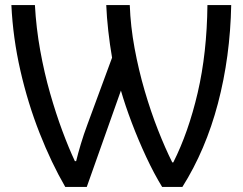

<svg xmlns="http://www.w3.org/2000/svg" viewBox="-20 -734 959 759"><path d="M238 5Q183 -90 136.5 -208Q90 -326 60.5 -455.5Q31 -585 25 -714H118Q123 -623 139 -534.5Q155 -446 178 -365.5Q201 -285 226.5 -216.5Q252 -148 276 -97H281Q288 -126 299.5 -164.5Q311 -203 326 -243L423 -506Q414 -558 408 -612Q402 -666 400 -714H493Q496 -630 512 -543.5Q528 -457 552 -375Q576 -293 604.5 -220.5Q633 -148 661 -92H665Q725 -211 761.5 -367.5Q798 -524 800 -714H894Q890 -509 841.5 -325Q793 -141 701 5H621Q589 -47 558 -113.5Q527 -180 501 -248.5Q475 -317 458 -376L323 5Z"/></svg>

Font: Noto IKEA Latin
Style: Regular
Weight: 400
Designer: Monotype Design Team
Foundry: Monotype Imaging Inc.
Version: Version 1.0